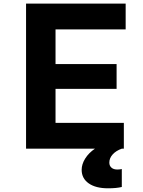

<svg xmlns="http://www.w3.org/2000/svg" viewBox="-20 -820 790 1059"><path d="M123.7 -800H673.1V-657.8H286.3V-466.8H623.1V-330H286.3V-142.2H663.1V0H123.7ZM430.4 116.7Q430.4 85.7 449.9 54.5Q469.4 23.3 503.8 0L576.1 -3.3L651.8 0Q619.7 11.4 601.4 31.8Q583 52.2 583 76.9Q583 94.3 594.7 104.6Q606.3 115 626.4 115Q641.1 115 651.8 112.3V211.3Q622.6 218.6 576.1 218.6Q507.9 218.6 469.2 191.3Q430.4 164 430.4 116.7Z"/></svg>

Font: Martian Mono sWd Rg
Style: Regular
Weight: 400
Width: 6
Monospace: yes
Designer: Roman Shamin
Foundry: Evil Martians
Version: Version 1.000